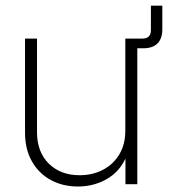

<svg xmlns="http://www.w3.org/2000/svg" viewBox="-20 -661 621 689"><path d="M452.1 -487.8V-522.5H490.7Q521.5 -522.5 521.5 -552.7V-640.6H562.5V-555.7Q562.5 -522.5 545.2 -505.1Q527.8 -487.8 494.6 -487.8ZM259.8 8.3Q205.1 8.3 162.1 -15.1Q119.1 -38.6 94.5 -82Q69.8 -125.5 69.8 -185.1V-522.5H112.8V-187Q112.8 -115.7 155 -74Q197.3 -32.2 265.6 -32.2Q312 -32.2 349.1 -51.5Q386.2 -70.8 408 -106.7Q429.7 -142.6 429.7 -191.4V-522.5H472.7V0H430.2V-120.1H440.9Q420.9 -55.2 371.3 -23.4Q321.8 8.3 259.8 8.3Z"/></svg>

Font: Inter 28pt ExtraLight
Style: Regular
Weight: 250
Designer: Rasmus Andersson
Foundry: rsms
Version: Version 4.001;git-66647c0bb